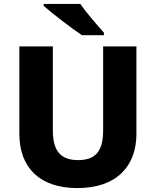

<svg xmlns="http://www.w3.org/2000/svg" viewBox="-20 -951 796 981"><path d="M390 -931H203V-921C246 -883 347 -805 399 -771H511V-784C478 -821 421 -886 390 -931ZM677 -267V-714H507V-286C507 -179 469 -133 379 -133C294 -133 250 -175 250 -285V-714H79V-266C79 -95 183 10 375 10C578 10 677 -104 677 -267Z"/></svg>

Font: Noto Sans Arabic UI XBd
Style: Regular
Weight: 800
Designer: Monotype Design Team, Nadine Chahine and Nizar Qandah
Foundry: Monotype Imaging Inc.
Version: Version 2.010